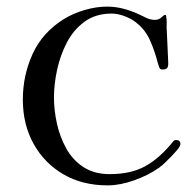

<svg xmlns="http://www.w3.org/2000/svg" viewBox="-20 -559 580 580"><path d="M525 -124Q525 -117 514 -104.5Q503 -92 498 -87Q489 -78 480 -69Q471 -60 460 -52Q429 -30 386 -14.5Q343 1 305 1Q229 1 171.5 -32.5Q114 -66 81.5 -124.5Q49 -183 49 -258Q49 -332 79 -397Q109 -462 174 -502Q202 -519 236.5 -529Q271 -539 303 -539Q328 -539 351.5 -533Q375 -527 397 -517Q410 -511 422 -505Q434 -499 448 -499Q460 -499 467.5 -506.5Q475 -514 479 -514Q482 -514 482 -510Q484 -498 483.5 -486Q483 -474 484 -463Q485 -441 486 -419Q487 -397 488 -375V-372Q489 -361 486 -355Q483 -349 470 -349Q463 -349 460.5 -357Q458 -365 456 -371Q449 -400 435 -433Q421 -466 397 -486Q382 -500 359.5 -509Q337 -518 317 -518Q269 -518 235.5 -493.5Q202 -469 182 -430.5Q162 -392 152.5 -348Q143 -304 143 -265Q143 -226 152 -185.5Q161 -145 180.5 -110Q200 -75 232.5 -54Q265 -33 311 -33Q375 -33 418 -56.5Q461 -80 501 -129Q505 -136 512 -136Q525 -136 525 -124Z"/></svg>

Font: Kaisei HarunoUmi
Style: Regular
Weight: 400
Designer: Font-Kai, 金井和夫
Foundry: KAZUO KANAI
Version: Version 5.003